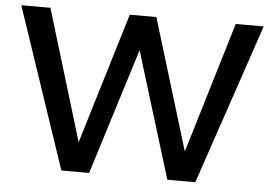

<svg xmlns="http://www.w3.org/2000/svg" viewBox="-50 -767 1167 834"><g transform="rotate(5 533.5 -350.0)"><path d="M945 -700 773 -129 599 -700H483L310 -129L137 -700H10L246 0H367L539 -550L708 0H830L1067 -700Z"/></g></svg>

Font: Argentum Sans
Style: Regular
Weight: 400
Designer: Julieta Ulanovsky
Foundry: Julieta Ulanovsky
Version: Version 5.001;March 29, 2019;FontCreator 11.5.0.2425 64-bit